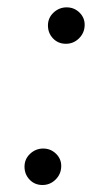

<svg xmlns="http://www.w3.org/2000/svg" viewBox="-20 -529 308 535"><path d="M98.4 -13.5Q76.7 -13.5 62.5 -28.4Q48.3 -43.3 48.3 -64.6Q48.3 -85.9 63.9 -100.5Q79.5 -115.1 100.5 -115.1Q121.4 -115.1 136.4 -100.3Q151.3 -85.6 150.6 -64.6Q149.9 -43.3 134.6 -28.4Q119.3 -13.5 98.4 -13.5ZM163.7 -407Q142 -407 127.8 -421.9Q113.6 -436.8 113.6 -458.1Q113.6 -479.4 129.3 -494Q144.9 -508.5 165.8 -508.5Q186.8 -508.5 201.7 -493.8Q216.6 -479 215.9 -458.1Q215.2 -436.8 199.9 -421.9Q184.7 -407 163.7 -407Z"/></svg>

Font: Inter Light  BETA
Style: Italic
Weight: 300
Italic angle: 9.39999°
Designer: Rasmus Andersson
Foundry: rsms
Version: Version 3.011;git-f93a4a705